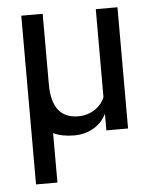

<svg xmlns="http://www.w3.org/2000/svg" viewBox="-47 -476 550 688"><g transform="rotate(-5 227.5 -132.5)"><path d="M323 -60V0H401V-436H323V-120C311 -87 274 -59 228 -59C164 -59 132 -100 132 -182V-436H55V171H132V-7C152 3 178 8 207 8C262 8 305 -21 323 -60Z"/></g></svg>

Font: linja pona
Style: Regular
Weight: 400
Foundry: jan Same & David A Roberts
Version: Version 4.9